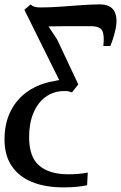

<svg xmlns="http://www.w3.org/2000/svg" viewBox="-55 -584 536 851"><path d="M226 246.5Q145 246.5 86.5 222.5Q28 198.5 -3.5 151.2Q-35 104 -35 34.5Q-35 -38 -7.5 -92.2Q20 -146.5 69.8 -180.2Q119.5 -214 185 -224.5Q193 -226.5 198.2 -227.5Q203.5 -228.5 207.5 -229L53 -540.5L80 -564Q88 -557 98.5 -554Q109 -551 122.5 -551Q168.5 -551 215 -554.5Q261.5 -558 305.5 -561.2Q349.5 -564.5 387.5 -564.5Q435 -564.5 451.8 -534.2Q468.5 -504 456 -449.5Q450.5 -425.5 444.8 -409Q439 -392.5 434 -380H403Q408.5 -427.5 398.2 -447.8Q388 -468 346.5 -468Q319 -468 288 -468Q257 -468 224.5 -467.8Q192 -467.5 160 -467L198.5 -408.5L292 -210L264 -174.5Q256 -177.5 248.5 -179Q241 -180.5 231 -180.5Q183.5 -180.5 148 -155Q112.5 -129.5 93.2 -83.5Q74 -37.5 74 23.5Q74 112 118.8 150Q163.5 188 245 188.5Q270 188.5 291.5 186.8Q313 185 334 181L331 237Q307.5 242 282 244.2Q256.5 246.5 226 246.5Z"/></svg>

Font: Merriweather 24pt Medium
Style: Italic
Weight: 500
Italic angle: -7.8°
Version: Version 2.101